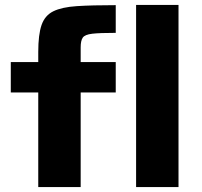

<svg xmlns="http://www.w3.org/2000/svg" viewBox="-20 -763 823 783"><path d="M535 0V-743H708V0ZM136 0V-386H24V-510H136V-551Q136 -622 149.5 -661Q163 -700 197.5 -717Q232 -734 293.5 -738Q355 -742 452 -742V-629Q387 -629 356.5 -625.5Q326 -622 317.5 -609.5Q309 -597 309 -570V-510H452V-386H309V0Z"/></svg>

Font: Saira Expanded
Style: Bold
Weight: 700
Width: 7
Designer: Hector Gatti with collaboration of the Omnibus-Type team
Foundry: Omnibus-Type
Version: Version 1.100; ttfautohint (v1.8.3)